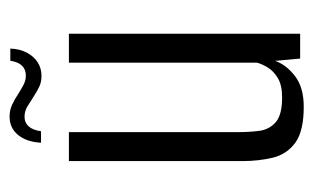

<svg xmlns="http://www.w3.org/2000/svg" viewBox="-150 -512 670 411"><g transform="rotate(-90 185.5 -307.0)"><path d="M162.1 7.7Q109.5 7.7 84.8 -10.5Q60.1 -28.7 52.9 -58.8Q45.7 -88.8 45.7 -123.3V-495H107.7V-131.4Q107.7 -108.9 110.4 -87.6Q113.1 -66.3 128.8 -52.4Q144.6 -38.6 181.6 -38.6Q208.1 -38.6 223.2 -47.7Q238.3 -56.7 246 -69.3Q253.6 -81.9 256.3 -92.2V-495H318.3V0H265.1L260.2 -53.6Q251.9 -29.7 227.6 -11Q203.3 7.7 162.1 7.7ZM228.5 -553.7Q215 -553.7 205.4 -558.2Q195.7 -562.7 181.7 -571.8Q173.3 -577.4 162.9 -583.7Q152.4 -590 140.4 -590Q128.1 -590 120.1 -581.3Q112 -572.5 109.6 -554.7H85Q86.4 -584.6 101.2 -603.3Q116.1 -622 141 -622Q154.7 -622 166.5 -616.5Q178.3 -611 189.9 -603.2Q200.5 -596.5 209.5 -591.9Q218.5 -587.2 228.8 -587.2Q241.9 -587.2 249.8 -595.3Q257.8 -603.4 260.5 -620.4H286.5Q285.8 -599.9 277.6 -584.7Q269.4 -569.6 256.7 -561.6Q244.1 -553.7 228.5 -553.7Z"/></g></svg>

Font: Alumni Sans SC Thin
Style: Regular
Weight: 100
Designer: Robert E. Leuschke
Foundry: Robert E. Leuschke
Version: Version 1.018